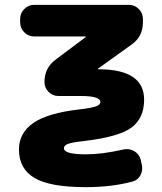

<svg xmlns="http://www.w3.org/2000/svg" viewBox="-20 -540 666 790"><path d="M328 40Q274 46 258.5 52.5Q243 59 243 70Q243 95 333 95Q401 95 488 75Q511 70 531.5 81.5Q552 93 558 115L563 135Q569 159 558.5 180Q548 201 525 207Q440 230 333 230Q185 230 121.5 192Q58 154 58 75Q58 7 117 -34Q176 -75 308 -90Q358 -96 375.5 -102.5Q393 -109 393 -120Q393 -145 313 -145H220Q197 -145 180 -162Q163 -179 163 -202V-203Q163 -260 208 -294L332 -387Q333 -388 333 -389Q333 -390 332 -390H120Q97 -390 80 -407Q63 -424 63 -447V-463Q63 -486 80 -503Q97 -520 120 -520H511Q534 -520 551 -503Q568 -486 568 -463V-447Q568 -390 522 -357L384 -258Q383 -258 383 -256Q383 -255 385 -255Q573 -255 573 -130Q573 -54 521.5 -15.5Q470 23 328 40Z"/></svg>

Font: Rounded Mplus 1c Black
Style: Regular
Weight: 900
Version: Version 1.059.20150529